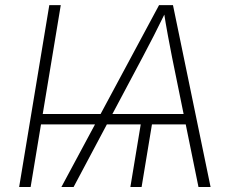

<svg xmlns="http://www.w3.org/2000/svg" viewBox="-20 -748 935 768"><path d="M223.1 -727.5 102.5 0H56.6L177.2 -727.5ZM591.3 -271.5 546.4 0H501.5L546.4 -271.5ZM225.6 0 616.2 -727.5H671.9L822.3 0H773.9L668 -520Q660.6 -557.6 651.9 -604.2Q643.1 -650.9 634.3 -708H646.5Q619.1 -652.3 595.5 -605.7Q571.8 -559.1 550.8 -520L274.4 0ZM122.1 -250.5 128.9 -292H754.4L747.6 -250.5Z"/></svg>

Font: Inter 16pt ExtraLight
Style: Italic
Weight: 250
Italic angle: -9.3988°
Version: Version 4.001;git-66647c0bb